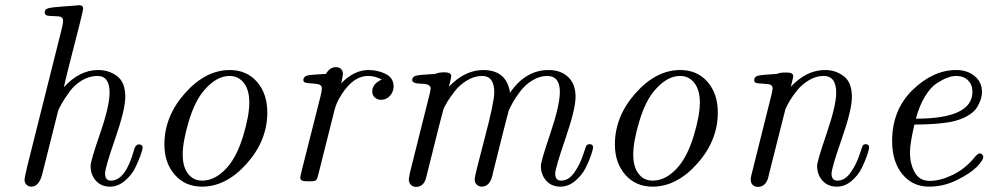

<svg xmlns="http://www.w3.org/2000/svg" viewBox="-20 -714 3840 746"><path d="M75.2 -16.1Q75.2 -22 85.9 -67.9L219.2 -599.1Q225.1 -622.1 225.1 -632.8Q225.1 -648.9 207.5 -650.4Q189.9 -651.9 171.9 -652.3Q153.8 -652.8 153.8 -666Q153.8 -678.2 168.5 -682.1Q183.1 -686 226.1 -689Q251 -690.9 267.1 -691.9Q281.2 -693.8 287.1 -693.8Q303.2 -693.8 303.2 -681.2Q303.2 -675.3 290 -622.6Q276.9 -569.8 256.8 -492.4Q236.8 -415 228 -375Q289.1 -441.9 360.8 -441.9H361.8Q403.8 -441.9 435.3 -418Q466.8 -394 466.8 -337.9Q466.8 -288.1 427.5 -175Q388.2 -62 388.2 -40Q388.2 -12.2 411.1 -12.2Q467.3 -12.2 500 -128.9Q503.9 -145 511 -149.9Q518.1 -154.8 526.1 -151.9Q534.2 -148.9 534.2 -140.1Q534.2 -134.3 526.6 -112.1Q519 -89.8 505.1 -61.5Q491.2 -33.2 464.6 -11Q438 11.2 407.2 11.2Q374 11.2 353 -11.5Q332 -34.2 332 -68.8Q332 -88.9 368.9 -195.3Q405.8 -301.8 405.8 -354Q405.8 -418.9 358.9 -418.9Q326.7 -418.9 297.9 -401.4Q269 -383.8 250 -357.4Q231 -331.1 220.9 -313.5Q210.9 -295.9 206.1 -284.2L145 -41Q132.8 10.7 102.1 11.2Q90.8 11.2 83 3.7Q75.2 -3.9 75.2 -16.1Z M618.7 -152.8Q618.7 -261.7 698.7 -351.8Q778.8 -441.9 872.6 -441.9Q938.5 -441.9 978.5 -396Q1018.6 -350.1 1018.6 -276.9Q1018.6 -168 938.7 -78.4Q858.9 11.2 764.6 11.2Q699.7 11.2 659.2 -34.9Q618.7 -81.1 618.7 -152.8ZM689.9 -113.8Q689.9 -65.9 710.4 -39.1Q731 -12.2 765.6 -12.2Q818.8 -12.2 865.7 -66.9Q901.9 -109.9 925.3 -187.5Q948.7 -265.1 948.7 -315.9Q948.7 -363.8 927.7 -391.4Q906.7 -418.9 871.6 -418.9Q820.8 -418.9 772.9 -362.8Q736.8 -320.8 713.4 -242.2Q689.9 -163.6 689.9 -113.8Z M1146.5 -23.9Q1146.5 -26.9 1153.3 -55.2L1224.6 -336.9Q1230.5 -359.9 1230.5 -370.1Q1230.5 -385.3 1212.4 -387.7Q1194.3 -390.1 1176.5 -391.1Q1158.7 -392.1 1158.7 -402.8Q1158.7 -418 1179.7 -421.9Q1189.5 -423.8 1246.6 -426.8Q1260.7 -452.6 1284.7 -453.1Q1299.8 -453.1 1306.2 -444.6Q1312.5 -436 1312.5 -428.2Q1312.5 -421.4 1305.7 -390.1Q1355.5 -441.9 1411.6 -441.9Q1448.7 -441.9 1479 -426.5Q1509.3 -411.1 1509.3 -377.9Q1509.3 -357.9 1495.4 -342Q1481.4 -326.2 1460.4 -326.2Q1446.3 -326.2 1436.3 -335.2Q1426.3 -344.2 1426.3 -357.9Q1426.3 -388.7 1463.4 -404.8Q1437.5 -418.9 1410.6 -418.9Q1345.7 -418.9 1295.4 -327.1Q1285.6 -309.1 1279.1 -283.9Q1272.5 -258.8 1218.3 -42Q1213.4 -20 1209 -14.9Q1204.6 -9.8 1190.4 -9.8H1169.4Q1146.5 -9.8 1146.5 -23.9Z M1568.4 -16.1Q1568.4 -20 1573.2 -44.9L1650.4 -353Q1650.4 -356 1651.9 -361.6Q1653.3 -367.2 1653.3 -370.1Q1653.3 -388.2 1617.4 -388.7Q1581.5 -389.2 1581.5 -402.8Q1581.5 -416 1596.9 -419.9Q1612.3 -423.8 1670.4 -426.8Q1682.6 -432.6 1705.6 -433.1Q1733.4 -433.1 1733.4 -418Q1733.4 -413.1 1724.1 -377Q1786.1 -441.9 1857.4 -441.9Q1947.3 -441.9 1961.4 -356Q1961.4 -354 1961.4 -353Q2021.5 -441.9 2111.3 -441.9Q2159.2 -441.9 2187.7 -414.6Q2216.3 -387.2 2216.3 -337.9Q2216.3 -290 2176.8 -175Q2137.2 -60.1 2137.2 -39.1Q2137.2 -12.2 2160.2 -12.2Q2189.9 -12.2 2212.2 -44.7Q2234.4 -77.1 2245.8 -113Q2257.3 -148.9 2260.3 -150.9Q2265.1 -153.8 2270.5 -153.8Q2284.2 -153.8 2284.2 -142.1Q2284.2 -134.3 2276.9 -112.1Q2269.5 -89.8 2255.4 -61.5Q2241.2 -33.2 2214.8 -11Q2188.5 11.2 2157.2 11.2Q2123 11.2 2102.3 -12Q2081.5 -35.2 2081.5 -69.8Q2081.5 -86.9 2118.4 -196Q2155.3 -305.2 2155.3 -356.9Q2155.3 -418.9 2106.4 -418.9Q2077.6 -418.9 2050 -402.6Q2022.5 -386.2 2003.4 -361.6Q1984.4 -336.9 1973.4 -317.4Q1962.4 -297.9 1956.5 -284.2Q1952.6 -272 1894.5 -39.1L1893.6 -33.2Q1891.6 -27.3 1890.4 -22.7Q1889.2 -18.1 1885.7 -11.5Q1882.3 -4.9 1878.4 -0.5Q1874.5 3.9 1867.4 7.6Q1860.4 11.2 1852.5 11.2Q1840.3 11.2 1832.3 3.2Q1824.2 -4.9 1824.2 -17.1Q1824.2 -30.3 1862.3 -173.6Q1900.4 -316.9 1900.4 -355Q1900.4 -418.9 1853.5 -418.9Q1823.7 -418.9 1795.2 -401.9Q1766.6 -384.8 1747.6 -360.4Q1728.5 -335.9 1718 -318.4Q1707.5 -300.8 1703.1 -290Q1700.2 -283.2 1636.2 -25.9Q1627.4 12.2 1596.2 12.2Q1584 12.2 1576.2 3.7Q1568.4 -4.9 1568.4 -16.1Z M2369.1 -152.8Q2369.1 -261.7 2449.2 -351.8Q2529.3 -441.9 2623 -441.9Q2689 -441.9 2729 -396Q2769 -350.1 2769 -276.9Q2769 -168 2689.2 -78.4Q2609.4 11.2 2515.1 11.2Q2450.2 11.2 2409.7 -34.9Q2369.1 -81.1 2369.1 -152.8ZM2440.4 -113.8Q2440.4 -65.9 2460.9 -39.1Q2481.4 -12.2 2516.1 -12.2Q2569.3 -12.2 2616.2 -66.9Q2652.3 -109.9 2675.8 -187.5Q2699.2 -265.1 2699.2 -315.9Q2699.2 -363.8 2678.2 -391.4Q2657.2 -418.9 2622.1 -418.9Q2571.3 -418.9 2523.4 -362.8Q2487.3 -320.8 2463.9 -242.2Q2440.4 -163.6 2440.4 -113.8Z M2897 -16.1Q2897 -27.3 2902.8 -46.9L2979 -352.1Q2979 -354 2980.5 -360.6Q2981.9 -367.2 2981.9 -370.1Q2981.9 -385.3 2963.9 -387.2Q2945.8 -389.2 2928 -390.1Q2910.2 -391.1 2910.2 -401.9Q2910.2 -416 2925.5 -419.9Q2940.9 -423.8 2999 -426.8Q3007.8 -431.6 3025.9 -432.1H3039.1Q3062 -432.1 3062 -417Q3062 -413.1 3052.7 -377Q3113.8 -441.9 3185.1 -441.9H3186Q3227.1 -441.9 3258.5 -418Q3290 -394 3290 -336.9Q3290 -287.1 3250.5 -174.1Q3210.9 -61 3210.9 -39.1Q3210.9 -12.2 3233.9 -12.2Q3263.7 -12.2 3285.9 -44.7Q3308.1 -77.1 3319.6 -113Q3331.1 -148.9 3334 -150.9Q3337.9 -153.8 3343.8 -153.8Q3356.9 -153.8 3356.9 -141.1Q3356.9 -134.3 3349.4 -111.6Q3341.8 -88.9 3327.9 -60.5Q3314 -32.2 3288.1 -10.5Q3262.2 11.2 3231 11.2Q3196.8 11.2 3175.8 -12Q3154.8 -35.2 3154.8 -69.8Q3154.8 -86.9 3191.9 -195.6Q3229 -304.2 3229 -354Q3229 -418.9 3180.2 -418.9Q3151.4 -418.9 3124.3 -403.1Q3097.2 -387.2 3078.6 -364.5Q3060.1 -341.8 3048.6 -322.5Q3037.1 -303.2 3031.7 -290Q3029.8 -284.2 2967.8 -37.1Q2960 11.7 2924.8 12.2Q2912.6 12.2 2904.8 4.6Q2897 -2.9 2897 -16.1Z M3446.3 -166Q3446.3 -287.1 3525.9 -364.5Q3605.5 -441.9 3695.3 -441.9Q3738.3 -441.9 3766.8 -418.5Q3795.4 -395 3795.4 -356.9Q3795.4 -343.8 3791.5 -330.3Q3787.6 -316.9 3777.1 -298.3Q3766.6 -279.8 3739.5 -263.9Q3712.4 -248 3673.3 -240.2Q3621.6 -230.5 3532.7 -230Q3515.6 -155.8 3515.6 -122.1Q3515.6 -77.1 3534.2 -44.2Q3552.7 -11.2 3592.3 -11.2Q3633.3 -11.2 3680.9 -34.2Q3728.5 -57.1 3763.7 -99.1Q3778.8 -118.2 3786.6 -118.2Q3791.5 -118.2 3795.9 -114Q3800.3 -109.9 3800.3 -104Q3800.3 -90.8 3774.4 -64.9Q3748.5 -39.1 3697 -13.9Q3645.5 11.2 3590.3 11.2Q3525.4 11.2 3485.8 -37.4Q3446.3 -85.9 3446.3 -166ZM3538.6 -252.9Q3758.3 -252.9 3758.3 -357.4Q3758.3 -384.8 3741 -401.9Q3723.6 -418.9 3695.3 -418.9Q3680.2 -418.9 3661.9 -412.4Q3643.6 -405.8 3619.6 -390.4Q3595.7 -375 3573.7 -338.9Q3551.8 -302.7 3538.6 -252.9Z"/></svg>

Font: CMU Classical Serif
Style: Italic
Weight: 500
Italic angle: -14.04°
Version: Version 0.7.0